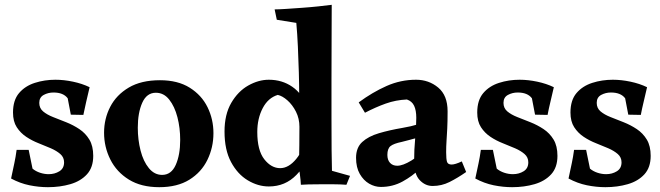

<svg xmlns="http://www.w3.org/2000/svg" viewBox="-20 -767 2741 797"><path d="M26 -26Q34 -64 39.5 -89.5Q45 -115 49 -145H99L115 -67Q128 -56 146 -50Q164 -44 182 -44Q207 -44 226.5 -56Q246 -68 246 -93Q246 -114 230.5 -127.5Q215 -141 191 -151.5Q167 -162 140 -172.5Q113 -183 89 -199Q65 -215 49.5 -239Q34 -263 34 -300Q34 -351 59 -380.5Q84 -410 124.5 -423Q165 -436 210 -436Q245 -436 283 -428Q321 -420 352 -405Q344 -370 337.5 -343Q331 -316 326 -290L274 -291L261 -359Q243 -383 202 -383Q180 -383 161.5 -373Q143 -363 143 -340Q143 -318 159 -304.5Q175 -291 200.5 -281Q226 -271 255 -259.5Q284 -248 309.5 -231Q335 -214 351 -187.5Q367 -161 367 -120Q367 -72 341 -43.5Q315 -15 272 -2.5Q229 10 179 10Q141 10 102 2Q63 -6 26 -26Z M644 -434Q718 -434 767.5 -403Q817 -372 841.5 -322Q866 -272 866 -214Q866 -155 841 -103.5Q816 -52 766 -21Q716 10 641 10Q566 10 515 -21.5Q464 -53 438 -105Q412 -157 412 -216Q412 -274 437.5 -323.5Q463 -373 514.5 -403.5Q566 -434 644 -434ZM552 -237Q552 -187 563.5 -142Q575 -97 598 -69Q621 -41 653 -41Q691 -41 709.5 -82.5Q728 -124 728 -186Q728 -236 716.5 -280.5Q705 -325 682.5 -353.5Q660 -382 627 -382Q589 -382 570.5 -340.5Q552 -299 552 -237Z M1357 -747Q1357 -683 1356.5 -607Q1356 -531 1356 -434Q1356 -353 1356 -277.5Q1356 -202 1356.5 -144.5Q1357 -87 1358 -58L1433 -37L1418 0Q1392 -2 1367 -2Q1342 -2 1306 -2Q1279 -2 1261 -1.5Q1243 -1 1229 0Q1228 -20 1225.5 -37.5Q1223 -55 1221 -74Q1222 -119 1222.5 -164Q1223 -209 1223 -251Q1223 -280 1223 -308Q1223 -336 1222 -366Q1222 -412 1220.5 -466Q1219 -520 1216.5 -574Q1214 -628 1210 -672L1129 -685L1120 -728Q1137 -728 1167 -730Q1197 -732 1232.5 -734.5Q1268 -737 1301 -740.5Q1334 -744 1357 -747ZM1096 -436Q1151 -436 1193 -407Q1235 -378 1254 -325L1223 -240Q1223 -275 1208.5 -303.5Q1194 -332 1173 -350.5Q1152 -369 1133 -373Q1093 -361 1070.5 -318Q1048 -275 1048 -219Q1048 -143 1077 -106Q1106 -69 1143 -69Q1178 -69 1209.5 -107Q1241 -145 1253 -207L1284 -162Q1257 -89 1210.5 -41Q1164 7 1096 7Q1051 7 1008.5 -18.5Q966 -44 939 -94.5Q912 -145 912 -221Q912 -292 940 -340Q968 -388 1010.5 -412Q1053 -436 1096 -436Z M1707 -436Q1760 -436 1799 -403.5Q1838 -371 1838 -305Q1838 -262 1836.5 -233Q1835 -204 1833.5 -181.5Q1832 -159 1832 -135Q1832 -107 1835.5 -95.5Q1839 -84 1855 -84Q1869 -84 1897 -97L1915 -53Q1879 -28 1846 -11.5Q1813 5 1776 5Q1745 5 1722 -19.5Q1699 -44 1699 -97Q1699 -146 1703.5 -193.5Q1708 -241 1708 -278Q1708 -309 1699 -328Q1690 -347 1669 -354Q1623 -352 1581 -337Q1539 -322 1495 -299L1469 -342Q1526 -384 1584.5 -410Q1643 -436 1707 -436ZM1778 -279 1718 -196Q1696 -191 1679 -186Q1662 -181 1648 -178Q1614 -171 1601 -160.5Q1588 -150 1588 -124Q1588 -103 1599 -91Q1610 -79 1629 -79Q1652 -79 1687.5 -100.5Q1723 -122 1748 -155L1767 -114Q1751 -94 1721.5 -65Q1692 -36 1651 -13.5Q1610 9 1561 9Q1536 9 1512.5 -4.5Q1489 -18 1473.5 -45Q1458 -72 1458 -112Q1458 -154 1483.5 -177.5Q1509 -201 1553 -214Q1597 -227 1650 -236Q1686 -242 1717 -251.5Q1748 -261 1778 -279Z M1953 -26Q1961 -64 1966.5 -89.5Q1972 -115 1976 -145H2026L2042 -67Q2055 -56 2073 -50Q2091 -44 2109 -44Q2134 -44 2153.5 -56Q2173 -68 2173 -93Q2173 -114 2157.5 -127.5Q2142 -141 2118 -151.5Q2094 -162 2067 -172.5Q2040 -183 2016 -199Q1992 -215 1976.5 -239Q1961 -263 1961 -300Q1961 -351 1986 -380.5Q2011 -410 2051.5 -423Q2092 -436 2137 -436Q2172 -436 2210 -428Q2248 -420 2279 -405Q2271 -370 2264.5 -343Q2258 -316 2253 -290L2201 -291L2188 -359Q2170 -383 2129 -383Q2107 -383 2088.5 -373Q2070 -363 2070 -340Q2070 -318 2086 -304.5Q2102 -291 2127.5 -281Q2153 -271 2182 -259.5Q2211 -248 2236.5 -231Q2262 -214 2278 -187.5Q2294 -161 2294 -120Q2294 -72 2268 -43.5Q2242 -15 2199 -2.5Q2156 10 2106 10Q2068 10 2029 2Q1990 -6 1953 -26Z M2340 -26Q2348 -64 2353.5 -89.5Q2359 -115 2363 -145H2413L2429 -67Q2442 -56 2460 -50Q2478 -44 2496 -44Q2521 -44 2540.5 -56Q2560 -68 2560 -93Q2560 -114 2544.5 -127.5Q2529 -141 2505 -151.5Q2481 -162 2454 -172.5Q2427 -183 2403 -199Q2379 -215 2363.5 -239Q2348 -263 2348 -300Q2348 -351 2373 -380.5Q2398 -410 2438.5 -423Q2479 -436 2524 -436Q2559 -436 2597 -428Q2635 -420 2666 -405Q2658 -370 2651.5 -343Q2645 -316 2640 -290L2588 -291L2575 -359Q2557 -383 2516 -383Q2494 -383 2475.5 -373Q2457 -363 2457 -340Q2457 -318 2473 -304.5Q2489 -291 2514.5 -281Q2540 -271 2569 -259.5Q2598 -248 2623.5 -231Q2649 -214 2665 -187.5Q2681 -161 2681 -120Q2681 -72 2655 -43.5Q2629 -15 2586 -2.5Q2543 10 2493 10Q2455 10 2416 2Q2377 -6 2340 -26Z"/></svg>

Font: Alkalami
Style: Regular
Weight: 400
Designer: Becca Hirsbrunner Spalinger
Foundry: SIL International
Version: Version 2.000